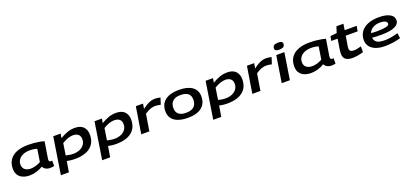

<svg xmlns="http://www.w3.org/2000/svg" viewBox="49 -2108 7840 3672"><g transform="rotate(-20 3969.0 -272.0)"><path d="M712 10Q668 10 629 -12Q590 -34 574 -70Q519 -35 447.5 -12.5Q376 10 304 10Q226 10 166.5 -15Q107 -40 73 -91Q39 -142 39 -220Q39 -330 91.5 -403.5Q144 -477 239.5 -514Q335 -551 465 -551Q525 -551 587 -545.5Q649 -540 702.5 -530Q756 -520 791 -508Q765 -350 750 -255Q735 -160 735 -153Q735 -108 773 -108Q788 -108 801 -111V-1Q785 4 760 7Q735 10 712 10ZM570 -164 610 -419Q581 -431 543 -436.5Q505 -442 463 -442Q386 -442 328 -417.5Q270 -393 237 -348.5Q204 -304 204 -245Q204 -178 248.5 -142Q293 -106 367 -106Q417 -106 472 -122.5Q527 -139 570 -164Z M861 210 979 -541H1129L1115 -453Q1192 -499 1263 -525Q1334 -551 1420 -551Q1533 -551 1591 -491Q1649 -431 1649 -331Q1649 -167 1539 -78.5Q1429 10 1223 10Q1175 10 1133 4.5Q1091 -1 1060 -8L1024 210ZM1228 -94Q1299 -94 1357 -118.5Q1415 -143 1449 -189Q1483 -235 1483 -298Q1483 -364 1444 -397Q1405 -430 1338 -430Q1284 -430 1228 -409.5Q1172 -389 1114 -354L1077 -115Q1106 -108 1144.5 -101Q1183 -94 1228 -94Z M1701 210 1819 -541H1969L1955 -453Q2032 -499 2103 -525Q2174 -551 2260 -551Q2373 -551 2431 -491Q2489 -431 2489 -331Q2489 -167 2379 -78.5Q2269 10 2063 10Q2015 10 1973 4.5Q1931 -1 1900 -8L1864 210ZM2068 -94Q2139 -94 2197 -118.5Q2255 -143 2289 -189Q2323 -235 2323 -298Q2323 -364 2284 -397Q2245 -430 2178 -430Q2124 -430 2068 -409.5Q2012 -389 1954 -354L1917 -115Q1946 -108 1984.5 -101Q2023 -94 2068 -94Z M2806 -541 2790 -439Q2845 -480 2888.5 -504.5Q2932 -529 2971 -540Q3010 -551 3051 -551Q3081 -551 3109.5 -546.5Q3138 -542 3160 -536L3117 -403Q3089 -410 3061 -414.5Q3033 -419 3006 -419Q2960 -419 2908 -401Q2856 -383 2793 -339L2738 0H2573L2660 -541Z M3524 10Q3348 10 3253 -58Q3158 -126 3157 -251Q3156 -398 3254.5 -475.5Q3353 -553 3535 -553Q3712 -553 3806.5 -485Q3901 -417 3902 -292Q3903 -145 3804.5 -67.5Q3706 10 3524 10ZM3525 -93Q3631 -93 3684 -142.5Q3737 -192 3737 -281Q3737 -369 3685 -409.5Q3633 -450 3534 -450Q3428 -450 3375 -401Q3322 -352 3322 -263Q3322 -175 3374 -134Q3426 -93 3525 -93Z M3962 210 4080 -541H4230L4216 -453Q4293 -499 4364 -525Q4435 -551 4521 -551Q4634 -551 4692 -491Q4750 -431 4750 -331Q4750 -167 4640 -78.5Q4530 10 4324 10Q4276 10 4234 4.5Q4192 -1 4161 -8L4125 210ZM4329 -94Q4400 -94 4458 -118.5Q4516 -143 4550 -189Q4584 -235 4584 -298Q4584 -364 4545 -397Q4506 -430 4439 -430Q4385 -430 4329 -409.5Q4273 -389 4215 -354L4178 -115Q4207 -108 4245.5 -101Q4284 -94 4329 -94Z M5067 -541 5051 -439Q5106 -480 5149.5 -504.5Q5193 -529 5232 -540Q5271 -551 5312 -551Q5342 -551 5370.5 -546.5Q5399 -542 5421 -536L5378 -403Q5350 -410 5322 -414.5Q5294 -419 5267 -419Q5221 -419 5169 -401Q5117 -383 5054 -339L4999 0H4834L4921 -541Z M5633 -754Q5680 -754 5701 -740Q5722 -726 5722 -700Q5721 -649 5688.5 -633.5Q5656 -618 5609 -618Q5520 -618 5520 -672Q5521 -717 5548.5 -735.5Q5576 -754 5633 -754ZM5432 0 5518 -541H5683L5598 0Z M6439 10Q6395 10 6356 -12Q6317 -34 6301 -70Q6246 -35 6174.5 -12.5Q6103 10 6031 10Q5953 10 5893.5 -15Q5834 -40 5800 -91Q5766 -142 5766 -220Q5766 -330 5818.5 -403.5Q5871 -477 5966.5 -514Q6062 -551 6192 -551Q6252 -551 6314 -545.5Q6376 -540 6429.5 -530Q6483 -520 6518 -508Q6492 -350 6477 -255Q6462 -160 6462 -153Q6462 -108 6500 -108Q6515 -108 6528 -111V-1Q6512 4 6487 7Q6462 10 6439 10ZM6297 -164 6337 -419Q6308 -431 6270 -436.5Q6232 -442 6190 -442Q6113 -442 6055 -417.5Q5997 -393 5964 -348.5Q5931 -304 5931 -245Q5931 -178 5975.5 -142Q6020 -106 6094 -106Q6144 -106 6199 -122.5Q6254 -139 6297 -164Z M7096 -144 7095 -26Q7032 -8 6977 1Q6922 10 6869 10Q6785 10 6736 -25Q6687 -60 6687 -148Q6687 -178 6693 -215L6728 -435H6599L6616 -527L6748 -541L6787 -665H6930L6910 -541H7154L7136 -435H6893L6858 -220Q6857 -212 6856.5 -204.5Q6856 -197 6856 -190Q6856 -156 6875.5 -136.5Q6895 -117 6944 -117Q6978 -117 7015 -124.5Q7052 -132 7096 -144Z M7853 -35Q7778 -14 7698 -2Q7618 10 7536 10Q7428 10 7350 -19.5Q7272 -49 7230 -105Q7188 -161 7188 -238Q7188 -330 7236 -400.5Q7284 -471 7378 -511Q7472 -551 7609 -551Q7745 -551 7826 -508Q7907 -465 7907 -386Q7907 -304 7816 -262Q7725 -220 7549 -218Q7492 -217 7443 -219.5Q7394 -222 7354 -226Q7359 -162 7408.5 -129.5Q7458 -97 7571 -97Q7620 -97 7691 -108Q7762 -119 7839 -142ZM7595 -448Q7510 -448 7449 -413Q7388 -378 7365 -315Q7394 -312 7426.5 -311Q7459 -310 7494 -310Q7609 -311 7671.5 -326Q7734 -341 7734 -374Q7734 -410 7697.5 -429Q7661 -448 7595 -448Z"/></g></svg>

Font: Georama Extra Expanded SemiBold
Style: Italic
Weight: 600
Width: 8
Italic angle: -9°
Designer: Jean-Baptiste Levee
Foundry: Production Type
Version: Version 1.000